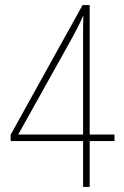

<svg xmlns="http://www.w3.org/2000/svg" viewBox="-20 -738 491 758"><path d="M308 0H334V-181H432V-207H334V-718H306L22 -206V-181H308ZM52 -207 259 -578C277 -611 293 -640 308 -675H309C308 -644 308 -628 308 -584V-207Z"/></svg>

Font: Noto Sans Malayalam Condensed Thin
Style: Regular
Weight: 100
Width: 3
Designer: Jelle Bosma - Monotype Design Team
Foundry: Monotype Imaging Inc.
Version: Version 2.104